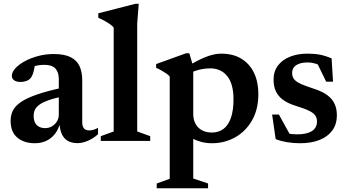

<svg xmlns="http://www.w3.org/2000/svg" viewBox="-20 -737 1818 1004"><path d="M315.5 -280.5 317 -234.5Q266.5 -224.5 234.8 -213.2Q203 -202 186 -189.5Q169 -177 162.5 -162.8Q156 -148.5 156 -131.5Q156 -98.5 172.2 -82.8Q188.5 -67 216 -67Q236 -67 252.2 -76.8Q268.5 -86.5 278 -102.5Q287.5 -118.5 287.5 -137.5V-324Q287.5 -359 269.8 -378.5Q252 -398 211 -398Q194 -398 176.2 -394.8Q158.5 -391.5 143.5 -385L165.5 -417Q162.5 -394 159 -377.2Q155.5 -360.5 151.2 -349Q147 -337.5 141.5 -330.5Q133.5 -319.5 119.2 -314Q105 -308.5 87.5 -308.5Q65.5 -308.5 53.8 -317.2Q42 -326 42 -340Q42 -359.5 60 -379.5Q78 -399.5 109 -416.5Q140 -433.5 179.2 -444Q218.5 -454.5 261 -454.5Q317 -454.5 349.8 -437.8Q382.5 -421 396.2 -390.5Q410 -360 410 -318V-96.5Q410 -82.5 414.2 -73.2Q418.5 -64 426.5 -59.5Q434.5 -55 446.5 -55Q456.5 -55 468.5 -58.2Q480.5 -61.5 492.5 -68.5V-35Q468 -13 439.5 -0.8Q411 11.5 386 11.5Q354 11.5 333.2 -1.2Q312.5 -14 302.2 -38.2Q292 -62.5 291 -95.5L295.5 -98.5Q287 -62.5 268 -37.8Q249 -13 222 -0.5Q195 12 162.5 12Q105.5 12 70.5 -17.5Q35.5 -47 35.5 -105.5Q35.5 -134.5 47.2 -158.5Q59 -182.5 89.5 -203.5Q120 -224.5 174.8 -243.2Q229.5 -262 315.5 -280.5Z M697.5 -49.5 765.5 -25V0H507V-25L574.5 -49.5V-593Q567.5 -601.5 556 -609.8Q544.5 -618 529 -626.8Q513.5 -635.5 494 -644V-667.5L687.5 -717H705.5L697.5 -615Z M1201 -217.5Q1201 -298.5 1168.2 -339Q1135.5 -379.5 1079.5 -379.5Q1058.5 -379.5 1037.5 -375.8Q1016.5 -372 997.2 -365Q978 -358 961 -346.5L954 -385.5Q983 -404 1008.5 -417.2Q1034 -430.5 1056.2 -439.2Q1078.5 -448 1098.2 -452.2Q1118 -456.5 1136 -456.5Q1199.5 -456.5 1243 -429.5Q1286.5 -402.5 1308.8 -355Q1331 -307.5 1331 -245.5Q1331 -165 1297.8 -107.2Q1264.5 -49.5 1209.5 -18.8Q1154.5 12 1088.5 12Q1059 12 1033.2 5.2Q1007.5 -1.5 983.2 -14Q959 -26.5 934 -45H990.5V196.5L1068 222.5V247.5H799.5V222.5L867.5 198V-337Q860.5 -345 850.2 -352.2Q840 -359.5 826.5 -367.2Q813 -375 796.5 -382.5V-402L953 -458.5H970L990.5 -389V-141Q990.5 -112 1002.2 -90Q1014 -68 1035.8 -56Q1057.5 -44 1088 -44Q1123.5 -44 1148.8 -63Q1174 -82 1187.5 -120.8Q1201 -159.5 1201 -217.5Z M1587.5 -456.5Q1624.5 -456.5 1653 -451Q1681.5 -445.5 1714 -432L1721.5 -310H1685.5L1627 -430.5L1672 -385.5Q1650.5 -398 1630.2 -404.2Q1610 -410.5 1590 -410.5Q1550 -410.5 1528.8 -396.2Q1507.5 -382 1507.5 -356Q1507.5 -335 1519 -321.5Q1530.5 -308 1554.5 -297.5Q1578.5 -287 1615.5 -275Q1643.5 -266.5 1666.5 -254.8Q1689.5 -243 1706.2 -226.8Q1723 -210.5 1732.2 -187.8Q1741.5 -165 1741.5 -134.5Q1741.5 -86.5 1717.2 -54Q1693 -21.5 1650 -4.8Q1607 12 1549.5 12Q1513.5 12 1480.8 6.5Q1448 1 1421.5 -9.5L1403 -138H1438.5L1509.5 -9L1442 -52Q1460 -45 1475.8 -41Q1491.5 -37 1506 -35.8Q1520.5 -34.5 1534.5 -34.5Q1583.5 -34.5 1610.5 -51.2Q1637.5 -68 1637.5 -101.5Q1637.5 -120 1629.2 -132Q1621 -144 1605.2 -153Q1589.5 -162 1567.8 -169.8Q1546 -177.5 1519 -186Q1483 -198 1459 -215.8Q1435 -233.5 1422.8 -259.2Q1410.5 -285 1410.5 -320.5Q1410.5 -364.5 1433.8 -394.8Q1457 -425 1497.2 -440.8Q1537.5 -456.5 1587.5 -456.5Z"/></svg>

Font: Newsreader 16pt SemiBold
Style: Regular
Weight: 600
Designer: Hugues Gentile
Foundry: Production Type
Version: Version 1.003